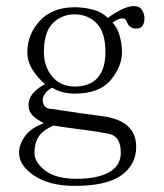

<svg xmlns="http://www.w3.org/2000/svg" viewBox="-20 -481 540 634"><path d="M125 -308.6Q125 -261.7 152.3 -228.5Q179.7 -195.3 226.6 -195.3Q277.3 -195.3 302.7 -224.6Q328.1 -253.9 328.1 -308.6Q328.1 -375 298.8 -404.3Q269.5 -433.6 226.6 -433.6Q183.6 -433.6 154.3 -404.3Q125 -375 125 -308.6ZM316.4 -97.7Q375 -89.8 402.3 -64.5Q429.7 -39.1 429.7 3.9Q429.7 62.5 380.9 97.7Q332 132.8 226.6 132.8Q144.5 132.8 93.8 99.6Q43 66.4 43 23.4Q43 -3.9 62.5 -31.2Q82 -58.6 125 -74.2Q101.6 -85.9 87.9 -99.6Q74.2 -113.3 74.2 -132.8Q74.2 -156.2 89.8 -173.8Q105.5 -191.4 128.9 -203.1Q105.5 -222.7 87.9 -250Q70.3 -277.3 70.3 -308.6Q70.3 -367.2 111.3 -412.1Q152.3 -457 226.6 -457Q257.8 -457 287.1 -449.2Q316.4 -441.4 335.9 -421.9Q363.3 -441.4 384.8 -451.2Q406.2 -460.9 421.9 -460.9Q441.4 -460.9 449.2 -447.3Q457 -433.6 457 -421.9Q457 -406.2 451.2 -396.5Q445.3 -386.7 429.7 -386.7Q418 -386.7 410.2 -392.6Q402.3 -398.4 398.4 -410.2Q394.5 -421.9 380.9 -419.9Q367.2 -418 351.6 -406.2Q367.2 -390.6 375 -363.3Q382.8 -335.9 382.8 -308.6Q382.8 -261.7 345.7 -216.8Q308.6 -171.9 226.6 -171.9Q203.1 -171.9 183.6 -177.7Q164.1 -183.6 152.3 -191.4Q136.7 -183.6 128.9 -171.9Q121.1 -160.2 121.1 -152.3Q121.1 -136.7 128.9 -128.9Q136.7 -121.1 152.3 -121.1Q203.1 -113.3 244.1 -107.4Q285.2 -101.6 316.4 -97.7ZM156.2 -66.4Q121.1 -50.8 107.4 -29.3Q93.8 -7.8 93.8 23.4Q93.8 54.7 128.9 82Q164.1 109.4 234.4 109.4Q300.8 109.4 339.8 87.9Q378.9 66.4 378.9 23.4Q378.9 -3.9 369.1 -19.5Q359.4 -35.2 339.8 -39.1Q300.8 -46.9 253.9 -52.7Q207 -58.6 156.2 -66.4Z"/></svg>

Font: BabelStone Khitan Small Seal
Style: Regular
Weight: 400
Designer: Andrew West
Foundry: BabelStone
Version: Version 13.000